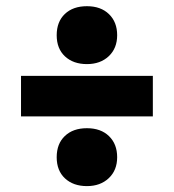

<svg xmlns="http://www.w3.org/2000/svg" viewBox="-20 -698 575 635"><path d="M267.5 -486Q222.5 -486 195 -511.5Q167.5 -537 167.5 -581.5Q167.5 -626 194.5 -651.8Q221.5 -677.5 267.5 -677.5Q313.5 -677.5 340.5 -651.2Q367.5 -625 367.5 -581.5Q367.5 -538.5 339.8 -512.2Q312 -486 267.5 -486ZM49.5 -313V-447H485.5V-313ZM267.5 -82.5Q222.5 -82.5 195 -108Q167.5 -133.5 167.5 -178Q167.5 -222.5 194.5 -248.2Q221.5 -274 267.5 -274Q313.5 -274 340.5 -247.8Q367.5 -221.5 367.5 -178Q367.5 -135 339.8 -108.8Q312 -82.5 267.5 -82.5Z"/></svg>

Font: Encode Sans Semi Condensed ExtraBold
Style: Regular
Weight: 800
Width: 4
Designer: Multiple Designers
Foundry: Impallari Type
Version: Version 3.000; ttfautohint (v1.8.3) -l 8 -r 50 -G 200 -x 14 